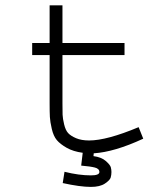

<svg xmlns="http://www.w3.org/2000/svg" viewBox="-20 -570 626 731"><path d="M336.9 13.7 335.9 24.4Q366.2 28.3 382.8 43Q399.4 57.6 401.9 66.9Q404.3 76.2 404.3 85Q404.3 95.7 401.4 106Q398.4 116.2 379.4 128.9Q360.4 141.6 326.2 141.6Q285.2 141.6 218.8 127L225.6 84Q280.3 97.7 326.2 97.7Q358.4 97.7 358.4 85Q358.4 72.3 341.3 67.9Q324.2 63.5 289.1 60.5L294.9 11.7Q258.8 6.8 233.9 -7.3Q209 -21.5 196.3 -36.6Q183.6 -51.8 177.2 -79.1Q170.9 -106.4 169.9 -124.5Q168.9 -142.6 168.9 -175.8V-360.4H102.5V-406.2H168.9V-549.8H217.8V-406.2H454.1V-360.4H217.8V-176.8Q217.8 -147.5 218.3 -133.3Q218.8 -119.1 224.1 -96.7Q229.5 -74.2 239.3 -63.5Q249 -52.7 269.5 -43.9Q290 -35.2 319.3 -35.2Q386.7 -35.2 507.8 -85.9L525.4 -42Q416 8.8 336.9 13.7Z"/></svg>

Font: Thabit
Style: Regular
Weight: 500
Designer: Regenerated by Nadim Shaikli
Foundry: MAK Alagha
Version: 0.01